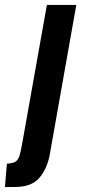

<svg xmlns="http://www.w3.org/2000/svg" viewBox="-99 -518 346 780"><path d="M-79 242 -71 147Q-48 145.5 -37 139.2Q-26 133 -20.2 115.5Q-14.5 98 -8.5 63L91.5 -498H211L103 111Q93 165.5 62.2 203Q31.5 240.5 -34 241.5Z"/></svg>

Font: Cabin Condensed
Style: Bold Italic
Weight: 700
Width: 3
Italic angle: -10°
Designer: Pablo Impallari
Foundry: Pablo Impallari. http://www.impallari.com Igino Marini. http://www.ikern.com
Version: Version 3.001; ttfautohint (v1.8.3)